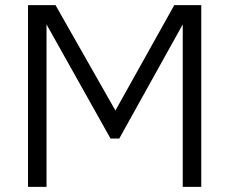

<svg xmlns="http://www.w3.org/2000/svg" viewBox="-20 -727 892 747"><path d="M89 0V-707H196L429 -297L658 -707H763V0H691V-632L444 -188H410L161 -632V0Z"/></svg>

Font: Onest Light
Style: Regular
Weight: 300
Designer: Dmitri Voloshin, Andrey Kudryavtsev
Foundry: Dmitri Voloshin, Andrey Kudryavtsev
Version: Version 1.000;gftools[0.9.33]